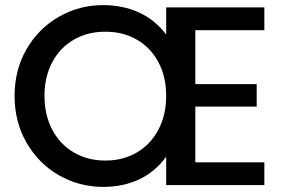

<svg xmlns="http://www.w3.org/2000/svg" viewBox="-20 -724 1119 751"><path d="M744 -395H984V-307H744V-89H1014V0H630V-111Q587 -52 524.5 -22.5Q462 7 383 7Q290 7 210.5 -38.5Q131 -84 84 -165.5Q37 -247 37 -349Q37 -451 84 -532Q131 -613 210.5 -658.5Q290 -704 382 -704Q461 -704 524 -675Q587 -646 630 -589V-695H1014V-606H744ZM154 -349Q154 -274 184.5 -216.5Q215 -159 269 -127.5Q323 -96 392 -96Q461 -96 515 -127.5Q569 -159 599.5 -216.5Q630 -274 630 -349Q630 -424 599.5 -481Q569 -538 515 -569Q461 -600 392 -600Q323 -600 269 -569Q215 -538 184.5 -481Q154 -424 154 -349Z"/></svg>

Font: A Bank Premium Med
Style: Regular
Weight: 500
Designer: Ninad Kale (Devanagari), Jonny Pinhorn (Latin), Htun Naung (Myanmar)
Foundry: Indian Type Foundry
Version: 4.004